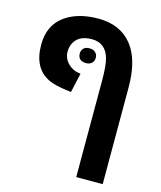

<svg xmlns="http://www.w3.org/2000/svg" viewBox="-128 -733 894 1065"><g transform="rotate(15 319.5 -200.5)"><path d="M253.4 -426.3Q253.4 -446.3 265.6 -457.5Q277.3 -468.8 298.8 -468.8Q320.3 -468.8 333 -457Q345.7 -445.3 345.7 -426.3Q345.7 -407.2 333 -395.5Q320.3 -383.8 298.8 -384.3Q277.3 -384.8 265.6 -395.5Q253.9 -406.2 253.4 -426.3ZM304.7 -640.6Q429.2 -640.6 496.6 -558.1Q564 -475.6 564 -315.4V240.2H412.1V-315.4Q412.1 -400.4 400.9 -439.9Q377.9 -521 298.8 -521Q219.7 -521 194.3 -463.9Q185.5 -442.4 185.5 -419.9Q185.5 -397.5 195.3 -377.9Q205.1 -358.4 225.1 -342.8Q245.6 -327.1 268.1 -322.8L286.6 -319.3L261.7 -208L235.8 -211.4Q168 -220.2 133.3 -236.3Q34.2 -281.7 34.2 -418.9Q34.2 -556.2 154.3 -611.3Q217.3 -640.6 304.7 -640.6Z"/></g></svg>

Font: OpenSansHebrew-Bold
Style: Bold
Weight: 700
Foundry: Ascender Corporation, Yanek Iontef
Version: Version 2.001;PS 002.001;hotconv 1.0.70;makeotf.lib2.5.58329